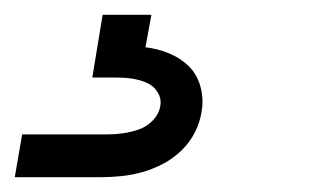

<svg xmlns="http://www.w3.org/2000/svg" viewBox="-28 -20 448 260"><path d="M-8 220 2 162H117Q128 162 138.5 160.5Q149 159 159.5 155.5Q170 152 178.5 143.5Q187 135 189 124Q191 114 185.5 105Q180 96 170.5 92Q161 88 151 86.5Q141 85 130 85H97L111 0H177L169 44Q186 46 201.5 52.5Q217 59 228 70Q239 81 243.5 97.5Q248 114 245 131Q243 145 236 159Q229 173 217.5 184Q206 195 192.5 202Q179 209 165 213Q151 217 136 218.5Q121 220 107 220Z"/></svg>

Font: Iosevka Aile Light Oblique
Style: Regular
Weight: 300
Italic angle: -9°
Designer: Belleve Invis
Foundry: Belleve Invis
Version: Version 31.1.0; ttfautohint (v1.8.4)